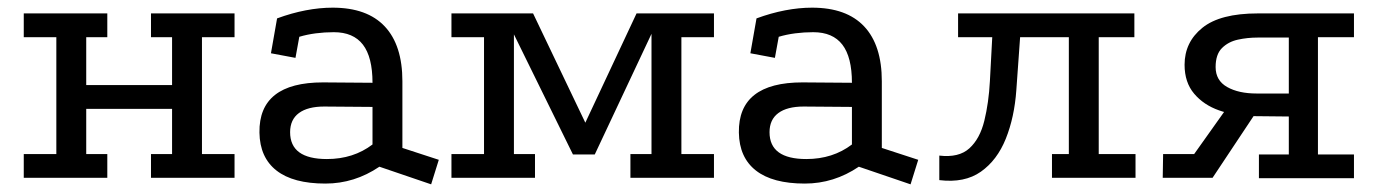

<svg xmlns="http://www.w3.org/2000/svg" viewBox="-20 -464 3595 501"><path d="M42 -429H260V-367H205V-242H429V-367H374V-429H592V-367H507V-62H592V0H374V-62H429V-180H205V-62H260V0H42V-62H127V-367H42Z M970 -29Q905 15 829 15Q745 15 701.5 -19Q658 -53 657 -118Q655 -249 823 -249L952 -248Q952 -315 927 -347.5Q902 -380 851 -380Q827 -380 804 -377Q781 -374 761 -368L751 -313L687 -325L703 -416Q741 -430 777.5 -437Q814 -444 848 -444Q938 -444 984 -395Q1030 -346 1030 -252V-78L1125 -47L1105 17ZM826 -186Q783 -186 760 -169Q737 -152 737 -119Q737 -49 833 -49Q902 -49 952 -87V-185Z M1158 0V-62H1243V-367H1158V-429H1371L1524 -109H1491L1641 -429H1843V-367H1758V-62H1843V0H1625V-62H1680V-418L1698 -414L1532 -61H1475L1302 -413L1321 -417V-62H1376V0Z M2221 -29Q2156 15 2080 15Q1996 15 1952.5 -19Q1909 -53 1908 -118Q1906 -249 2074 -249L2203 -248Q2203 -315 2178 -347.5Q2153 -380 2102 -380Q2078 -380 2055 -377Q2032 -374 2012 -368L2002 -313L1938 -325L1954 -416Q1992 -430 2028.5 -437Q2065 -444 2099 -444Q2189 -444 2235 -395Q2281 -346 2281 -252V-78L2376 -47L2356 17ZM2077 -186Q2034 -186 2011 -169Q1988 -152 1988 -119Q1988 -49 2084 -49Q2153 -49 2203 -87V-185Z M2725 0V-62H2769V-367H2480V-429H2940V-367H2847V-62H2943V0ZM2431 6V-58Q2482 -52 2509.5 -77Q2537 -102 2548.5 -149Q2560 -196 2563 -252L2570 -383H2643L2632 -229Q2627 -158 2604.5 -102Q2582 -46 2539.5 -16Q2497 14 2431 6Z M3265 1V-61H3343V-160L3246 -161Q3201 -162 3161 -176Q3121 -190 3096 -219.5Q3071 -249 3071 -295Q3071 -354 3117.5 -391.5Q3164 -429 3262 -429H3513V-367H3419V-61H3513V1ZM3014 0 3015 -62H3096L3177 -176L3259 -173L3144 0ZM3259 -220H3343V-366H3262Q3235 -366 3210 -360.5Q3185 -355 3168.5 -338.5Q3152 -322 3152 -289Q3152 -254 3182 -237Q3212 -220 3259 -220Z"/></svg>

Font: Podkova VF Beta
Style: Regular
Weight: 400
Designer: Ilya Yudin
Foundry: Cyreal (www.cyreal.org)
Version: Version 2.100